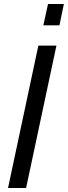

<svg xmlns="http://www.w3.org/2000/svg" viewBox="-20 -936 338 956"><path d="M171 -709H261L110 0H20ZM196 -810 219 -916H298L276 -810Z"/></svg>

Font: PTCRaleway Medium
Style: Italic
Weight: 500
Italic angle: -12°
Designer: Matt McInerney, Pablo Impallari, Rodrigo Fuenzalida
Foundry: Matt McInerney, Pablo Impallari, Rodrigo Fuenzalida
Version: Version 3.000g; ttfautohint (v1.5) -l 8 -r 28 -G 28 -x 14 -D